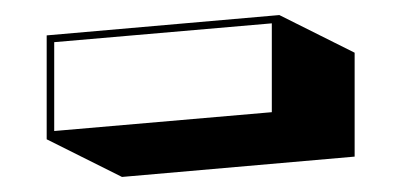

<svg xmlns="http://www.w3.org/2000/svg" viewBox="-20 -808 540 255"><path d="M42 -623V-761L351 -788L451 -738V-600L142 -573ZM52 -752V-634L341 -659V-777Z"/></svg>

Font: Rampart One
Style: Regular
Weight: 400
Designer: Fontworks Inc.
Foundry: Fontworks Inc.
Version: Version 1.100